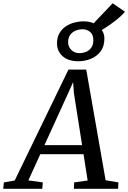

<svg xmlns="http://www.w3.org/2000/svg" viewBox="-86 -1184 803 1204"><path d="M-65.8 0 -61.8 -40.2 6.2 -52.1 343.3 -747.7H454.8L576.3 -53.8L656.7 -40.2L654.4 0H377.1L379.1 -40.2L463.7 -52.1L377.6 -599.2L368.9 -716L391.7 -712.2L344.8 -607.1L91.8 -52.8L182.4 -40.2L179.1 0ZM137.6 -217.2 163.5 -273.9H459.1L467.6 -217.2ZM405.4 -799.9Q342 -799.9 306.8 -831.6Q271.5 -863.2 271.5 -911.1Q271.5 -949 286.6 -975.5Q301.8 -1002.1 326.4 -1018.5Q351.1 -1034.9 380.4 -1042.5Q409.7 -1050.2 437.9 -1050.2Q477.8 -1050.2 507.1 -1035.5Q536.4 -1020.8 552.5 -996.3Q568.7 -971.8 568.7 -942.5Q568.7 -893.4 544.9 -861.8Q521 -830.2 483.6 -815.1Q446.2 -799.9 405.4 -799.9ZM410.9 -850.8Q432 -850.8 452.3 -858.6Q472.7 -866.4 486 -884.4Q499.3 -902.4 499.3 -932.4Q499.3 -966.3 479.5 -983.4Q459.6 -1000.5 430.4 -1000.5Q409.5 -1000.5 388.7 -992.1Q367.9 -983.6 354.5 -965.8Q341.1 -947.9 341.1 -919Q341.1 -891 361.2 -870.9Q381.3 -850.8 410.9 -850.8ZM472.6 -1007.8 620.5 -1163.5 697.6 -1110.4Q675.5 -1084 642.6 -1058Q609.6 -1032 576.1 -1010.6Q542.6 -989.3 517.9 -976.1Z"/></svg>

Font: Merriweather 7pt Light
Style: Italic
Weight: 300
Italic angle: -7.8°
Designer: Eben Sorkin
Foundry: Eben Sorkin
Version: Version 2.200;gftools[0.9.31]